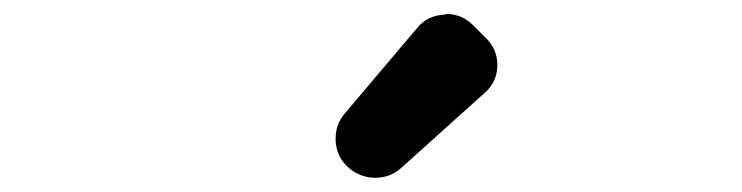

<svg xmlns="http://www.w3.org/2000/svg" viewBox="-20 -919 1040 269"><path d="M542 -683.6Q526.4 -669.9 505.9 -669.9Q504.9 -669.9 503.9 -669.9Q482.4 -670.9 466.8 -685.5Q450.2 -701.2 450.2 -724.6Q450.2 -745.1 462.9 -759.8L564.5 -879.9Q579.1 -897.5 602.5 -898.4Q604.5 -899.4 605.5 -899.4Q627 -899.4 642.6 -883.8L660.2 -866.2Q676.8 -850.6 676.8 -828.1Q676.8 -803.7 658.2 -788.1Z"/></svg>

Font: Gen Jyuu Gothic Monospace Bold
Style: Bold
Weight: 700
Designer: [Source Han Sans]
Ryoko NISHIZUKA  (kana & ideographs); Paul D. Hunt (Latin, Greek & Cyrillic); Wenlong ZHANG  (bopomofo
Version: Version 1.002.20150607